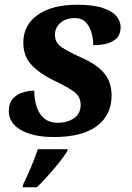

<svg xmlns="http://www.w3.org/2000/svg" viewBox="-20 -566 554 807"><path d="M206 10Q121 10 69 -19Q17 -48 17 -100Q17 -131 32.5 -149.5Q48 -168 73 -176.5Q98 -185 124 -185Q124 -150 133.5 -119Q143 -88 165 -69Q187 -50 223 -50Q264 -50 291.5 -69.5Q319 -89 319 -125Q319 -160 292 -180Q265 -200 206 -228Q148 -256 113 -292.5Q78 -329 78 -387Q78 -461 138.5 -503.5Q199 -546 304 -546Q372 -546 412 -532.5Q452 -519 469.5 -498Q487 -477 487 -452Q487 -412 456 -394Q425 -376 372 -376Q372 -403 364.5 -429Q357 -455 340.5 -472.5Q324 -490 295 -490Q256 -490 233.5 -469.5Q211 -449 211 -420Q211 -387 238.5 -368Q266 -349 324 -323Q389 -294 419 -257Q449 -220 449 -164Q449 -83 387.5 -36.5Q326 10 206 10ZM78 208Q95 173 111 135Q127 97 139 61H265L262 71Q242 102 206 144.5Q170 187 135 221H75Z"/></svg>

Font: Noto Serif
Style: Bold Italic
Weight: 700
Italic angle: -12°
Designer: Monotype Design Team
Foundry: Monotype Imaging Inc.
Version: Version 2.013